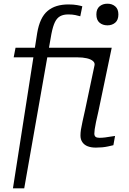

<svg xmlns="http://www.w3.org/2000/svg" viewBox="-20 -795 699 1038"><path d="M349 -717Q323 -717 305.5 -707.5Q288 -698 277 -675.5Q266 -653 258 -612L111 223H50L181 -616Q188 -658 202 -688Q216 -718 237.5 -736Q259 -754 287 -762.5Q315 -771 350 -771Q377 -771 396.5 -767.5Q416 -764 425 -761L414 -707Q404 -710 387.5 -713.5Q371 -717 349 -717ZM491 -442Q494 -455 482.5 -465Q471 -475 449 -480Q427 -485 398 -485H54L64 -537H584L512 -193Q504 -159 499 -135Q494 -111 492 -96.5Q490 -82 490 -73Q490 -61 496.5 -55.5Q503 -50 517 -50Q533 -50 548.5 -52Q564 -54 578 -56.5Q592 -59 602 -60L593 -10Q580 -7 564.5 -3.5Q549 0 532 1.5Q515 3 498 3Q473 3 454.5 -4Q436 -11 425.5 -26Q415 -41 415 -62Q415 -77 417.5 -94Q420 -111 426 -137.5Q432 -164 441 -205ZM561 -658Q535 -658 518 -672.5Q501 -687 501 -717Q501 -746 518 -760.5Q535 -775 561 -775Q586 -775 603 -760.5Q620 -746 620 -717Q620 -687 603 -672.5Q586 -658 561 -658Z"/></svg>

Font: Roboto Serif Light
Style: Italic
Weight: 300
Italic angle: -10°
Version: Version 1.007